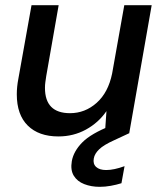

<svg xmlns="http://www.w3.org/2000/svg" viewBox="-20 -516 631 743"><path d="M567 -496 480 0H386L392 -86Q361 -41 312.5 -14.5Q264 12 206 12Q130 12 87.5 -30Q45 -72 45 -151Q45 -180 51 -211L102 -496H207L159 -222Q157 -209 155.5 -198Q154 -187 154 -176Q154 -78 251 -78Q309 -78 354 -118Q399 -158 414 -232L461 -496ZM366 207Q333 207 306 196.5Q279 186 265.5 164Q252 142 258 107Q265 69 298.5 35Q332 1 410 -30L463 -52L479 0L421 27Q381 45 363.5 62Q346 79 343 97Q339 118 352 130Q365 142 391 142Q421 142 462 127L450 193Q431 199 409 203Q387 207 366 207Z"/></svg>

Font: DeepMind Sans Medium
Style: Italic
Weight: 500
Italic angle: -10°
Designer: Jonny Pinhorn / Modifications: Colophon Foundry
Foundry: Colophon Foundry
Version: Version 1.002; ttfautohint (v1.8.2)